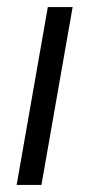

<svg xmlns="http://www.w3.org/2000/svg" viewBox="-20 -522 252 542"><path d="M27 0 115 -502H185L97 0Z"/></svg>

Font: DM Sans 16pt Light
Style: Italic
Weight: 300
Italic angle: -10°
Version: Version 4.004;gftools[0.9.30]